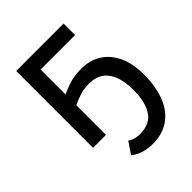

<svg xmlns="http://www.w3.org/2000/svg" viewBox="-205 -627 922 922"><g transform="rotate(-45 256.0 -166.0)"><path d="M174 154 214 95Q227 105 243.5 109Q260 113 276 113Q345 113 374.5 67Q404 21 404 -58Q404 -120 387.5 -158.5Q371 -197 342.5 -214.5Q314 -232 276 -232Q239 -232 210 -222.5Q181 -213 146 -196V-269Q187 -289 221.5 -299Q256 -309 298 -309Q355 -309 398.5 -282.5Q442 -256 467 -204Q492 -152 492 -76Q492 7 468 67Q444 127 398 158.5Q352 190 287 190Q255 190 226 181.5Q197 173 174 154ZM70 0V-522H392V-444H158V0Z"/></g></svg>

Font: YasnoRaleway Medium
Style: Regular
Weight: 500
Designer: Matt McInerney, Pablo Impallari, Rodrigo Fuenzalida
Foundry: Matt McInerney, Pablo Impallari, Rodrigo Fuenzalida
Version: Version 4.026